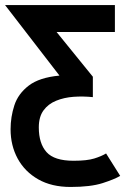

<svg xmlns="http://www.w3.org/2000/svg" viewBox="-20 -518 507 762"><path d="M260 224Q185 224 131.8 193.8Q78.5 163.5 50.2 111.5Q22 59.5 22 -5Q22 -54 37 -100Q52 -146 94 -178.2Q136 -210.5 216 -218L0 -498H436V-391H204.5L348.5 -213.5V-132.5Q310 -136.5 272 -133.8Q234 -131 202.8 -118.2Q171.5 -105.5 152.8 -80Q134 -54.5 134 -12.5Q134 51.5 164.8 85.8Q195.5 120 272 120Q325.5 120 354.2 111Q383 102 401 91L457 180Q434.5 193.5 387 208.8Q339.5 224 260 224Z"/></svg>

Font: Alatsi
Style: Regular
Weight: 400
Designer: Spyros Zevelakis, Eben Sorkin
Foundry: www.sorkintype.com
Version: Version 1.008; ttfautohint (v1.8.4.7-5d5b)